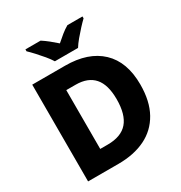

<svg xmlns="http://www.w3.org/2000/svg" viewBox="-211 -1079 1155 1227"><g transform="rotate(-30 366.5 -465.5)"><path d="M680 -370Q680 -247 634 -164.5Q588 -82 504 -41Q420 0 305 0H81V-714H323Q493 -714 586.5 -625.5Q680 -537 680 -370ZM502 -364Q502 -471 456.5 -523Q411 -575 321 -575H252V-141H307Q407 -141 454.5 -196Q502 -251 502 -364ZM281 -771Q267 -794 244.5 -821Q222 -848 198.5 -873.5Q175 -899 156 -917V-931H268Q294 -914 317 -895.5Q340 -877 366 -854Q392 -877 416 -896.5Q440 -916 466 -931H577V-917Q559 -900 535.5 -874.5Q512 -849 489 -821.5Q466 -794 452 -771Z"/></g></svg>

Font: Noto Sans Syriac ExtraBold
Style: Regular
Weight: 800
Designer: Patrick Giasson and the Monotype Design Team
Foundry: Monotype Imaging Inc.
Version: Version 3.000; ttfautohint (v1.8.4.7-5d5b)